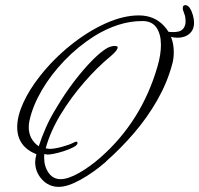

<svg xmlns="http://www.w3.org/2000/svg" viewBox="-20 -655 776 748"><path d="M209 73Q170 73 143.5 44Q117 15 117 -24Q117 -36 122 -54Q47 -84 47 -160Q47 -202 70.5 -254Q94 -306 136 -359Q188 -425 254.5 -478.5Q321 -532 390.5 -563.5Q460 -595 521 -595Q581 -595 619 -554Q657 -513 657 -452Q657 -424 650 -402Q631 -332 592.5 -264.5Q554 -197 502.5 -137Q451 -77 393 -26H394Q346 16 295 44.5Q244 73 209 73ZM216 43Q245 43 287.5 19Q330 -5 372 -42Q531 -182 593 -394Q607 -441 607 -480Q607 -522 589.5 -547.5Q572 -573 535 -573H534Q442 -573 347 -514Q284 -474 231.5 -419.5Q179 -365 143.5 -304.5Q108 -244 95 -186Q92 -173 92 -160Q92 -112 131 -85Q142 -120 159 -158.5Q176 -197 201 -237Q233 -291 269 -338Q305 -385 339 -419.5Q373 -454 398 -468Q403 -471 411.5 -473.5Q420 -476 427 -476Q444 -476 436 -463Q432 -454 410 -435Q360 -394 308.5 -335Q257 -276 216.5 -209.5Q176 -143 158 -77L173 -75Q192 -75 221.5 -83Q251 -91 268 -100Q274 -103 277 -103Q282 -103 282 -98Q282 -90 266 -81.5Q250 -73 228 -66Q206 -59 187.5 -55.5Q169 -52 164 -53L153 -55Q152 -52 152 -41Q152 -6 169.5 18.5Q187 43 216 43ZM671 -508Q658 -508 641.5 -512.5Q625 -517 614 -522Q611 -524 607 -531Q603 -538 610 -536Q618 -534 630 -532Q642 -530 653 -530Q659 -530 665 -530.5Q671 -531 675 -532Q690 -536 696.5 -547Q703 -558 703 -571Q703 -585 700.5 -594Q698 -603 695 -610Q694 -612 693 -615.5Q692 -619 692 -623Q692 -635 702 -635Q712 -635 719.5 -623.5Q727 -612 731.5 -596Q736 -580 736 -567Q736 -539 718 -523.5Q700 -508 671 -508Z"/></svg>

Font: Allison
Style: Regular
Weight: 400
Designer: Robert E. Leuschke
Foundry: Robert E. Leuschke
Version: Version 1.010; ttfautohint (v1.8.3)